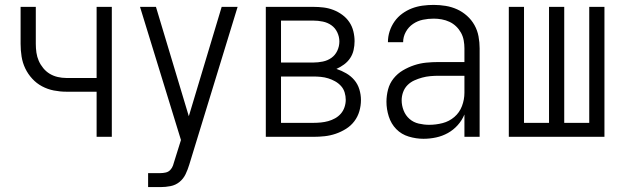

<svg xmlns="http://www.w3.org/2000/svg" viewBox="-20 -558 2540 783"><path d="M374 0H436V-530H374V-240H250Q233 -240 215.5 -244Q198 -248 183 -257Q168 -266 156.5 -280Q145 -294 138 -310Q131 -326 128.5 -343.5Q126 -361 126 -379V-530H64V-379Q64 -353 68 -327.5Q72 -302 83 -279Q94 -256 111.5 -237Q129 -218 151.5 -206Q174 -194 199.5 -189Q225 -184 250 -184H374Z M584 205H634Q655 205 675.5 201Q696 197 712 184Q728 171 737 152Q746 133 752 113L949 -530H884L750 -84L616 -530H551L718 13L692 96Q689 107 685.5 117Q682 127 674.5 135Q667 143 656 145.5Q645 148 634 148H584Z M1064 0H1258Q1281 0 1304 -2.5Q1327 -5 1349 -12.5Q1371 -20 1391 -32.5Q1411 -45 1425 -63.5Q1439 -82 1445.5 -104.5Q1452 -127 1452 -150Q1452 -172 1445.5 -193.5Q1439 -215 1425 -231.5Q1411 -248 1392 -259Q1373 -270 1352 -277Q1368 -284 1383 -295Q1398 -306 1408 -321Q1418 -336 1422 -354Q1426 -372 1426 -390Q1426 -410 1421 -430.5Q1416 -451 1404.5 -468Q1393 -485 1376 -497.5Q1359 -510 1339.5 -517.5Q1320 -525 1299.5 -527.5Q1279 -530 1258 -530H1064ZM1258 -303H1126V-474H1258Q1277 -474 1296.5 -470Q1316 -466 1331.5 -455Q1347 -444 1355.5 -426Q1364 -408 1364 -389Q1364 -389 1364 -389Q1364 -389 1364 -389Q1364 -369 1355.5 -351Q1347 -333 1331.5 -322Q1316 -311 1296.5 -307Q1277 -303 1258 -303ZM1126 -57V-246H1258Q1273 -246 1288.5 -244.5Q1304 -243 1318.5 -238.5Q1333 -234 1346.5 -226.5Q1360 -219 1370.5 -207.5Q1381 -196 1385.5 -181Q1390 -166 1390 -151Q1390 -136 1385 -121Q1380 -106 1370 -94.5Q1360 -83 1346.5 -75.5Q1333 -68 1318.5 -64Q1304 -60 1288.5 -58.5Q1273 -57 1258 -57Z M1707 8Q1733 8 1758.5 2.5Q1784 -3 1806.5 -15.5Q1829 -28 1846.5 -47.5Q1864 -67 1874 -91V0H1936V-361Q1936 -385 1931.5 -409.5Q1927 -434 1915 -455.5Q1903 -477 1884.5 -493.5Q1866 -510 1844 -520Q1822 -530 1797.5 -534Q1773 -538 1749 -538Q1726 -538 1703.5 -535Q1681 -532 1660 -524Q1639 -516 1620.5 -502.5Q1602 -489 1589 -470.5Q1576 -452 1569 -430.5Q1562 -409 1562 -386H1624Q1624 -408 1635 -428Q1646 -448 1664.5 -460.5Q1683 -473 1704.5 -477.5Q1726 -482 1749 -482Q1765 -482 1781.5 -479Q1798 -476 1813 -469Q1828 -462 1840 -450.5Q1852 -439 1860 -424.5Q1868 -410 1871 -393.5Q1874 -377 1874 -361V-305H1769Q1743 -305 1718 -302.5Q1693 -300 1669 -292Q1645 -284 1623 -271Q1601 -258 1585 -238Q1569 -218 1562.5 -193Q1556 -168 1556 -143Q1556 -113 1565.5 -83Q1575 -53 1596 -31.5Q1617 -10 1647 -1Q1677 8 1707 8ZM1730 -49Q1709 -49 1687.5 -54Q1666 -59 1650 -73Q1634 -87 1626 -107.5Q1618 -128 1618 -149Q1618 -166 1624 -182.5Q1630 -199 1642 -211Q1654 -223 1669.5 -230Q1685 -237 1701.5 -241.5Q1718 -246 1735 -247.5Q1752 -249 1769 -249H1874V-180Q1874 -152 1864 -125.5Q1854 -99 1833 -81Q1812 -63 1785 -56Q1758 -49 1730 -49Z M2055 0H2445V-530H2383V-57H2281V-530H2219V-57H2117V-530H2055Z"/></svg>

Font: Iosevka SS09 Light
Style: Regular
Weight: 300
Monospace: yes
Designer: Belleve Invis
Foundry: Belleve Invis
Version: Version 5.2.1; ttfautohint (v1.8.3)